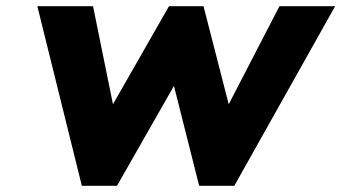

<svg xmlns="http://www.w3.org/2000/svg" viewBox="-20 -597 1097 617"><path d="M100 -577 243 0H356L539 -321L620 0H733L1057 -577H878L715 -262L634 -577H523L343 -262L279 -577Z"/></svg>

Font: Rabbid Highway Sign IV
Style: BdObl
Weight: 400
Foundry: Cannot Into Space Fonts
Version: Version 0.277